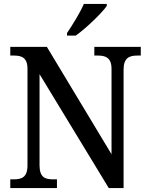

<svg xmlns="http://www.w3.org/2000/svg" viewBox="-20 -951 754 971"><path d="M319 -784V-771H363C417 -809 496 -886 520 -921V-931H404C385 -886 347 -826 319 -784ZM32 0H268V-44H249C209 -44 180 -53 180 -115V-576L530 0H605V-599C605 -659 635 -670 674 -670H692V-714H457V-670H475C513 -670 544 -660 544 -603V-171L217 -714H32V-670H50C88 -670 119 -661 119 -603V-115C119 -53 89 -44 48 -44H32Z"/></svg>

Font: Noto Serif Devanagari SemiCondensed Medium
Style: Regular
Weight: 500
Width: 4
Designer: Universal Thirst, Indian Type Foundry and the Monotype Design Team
Foundry: Monotype Imaging Inc.
Version: Version 2.004